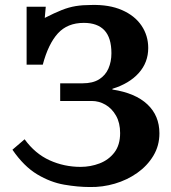

<svg xmlns="http://www.w3.org/2000/svg" viewBox="-20 -736 689 772"><path d="M341 16Q293 16 238 6.5Q183 -3 129.5 -35Q76 -67 30 -134L79 -176Q121 -118 179.5 -91.5Q238 -65 304 -65Q344 -65 380.5 -79Q417 -93 440 -123Q463 -153 463 -201Q463 -242 446.5 -271Q430 -300 404 -315Q378 -330 349 -330H222V-401H312Q353 -401 378.5 -417Q404 -433 416 -460.5Q428 -488 428 -522Q428 -584 400 -614Q372 -644 317 -644Q251 -644 212.5 -601.5Q174 -559 152 -476H87V-709H164L160 -664Q199 -684 228 -695.5Q257 -707 284.5 -711.5Q312 -716 347 -716Q419 -718 470.5 -695.5Q522 -673 549 -633Q576 -593 576 -543Q576 -485 538 -442.5Q500 -400 432 -379V-376Q524 -362 572.5 -316.5Q621 -271 621 -200Q621 -150 596.5 -109.5Q572 -69 531.5 -40.5Q491 -12 441.5 2.5Q392 17 341 16Z"/></svg>

Font: Lora
Style: Weight 700
Weight: 700
Designer: Olga Karpushina, Alexei Vanyashin (Cyrillic)
Foundry: Cyreal
Version: Version 3.001